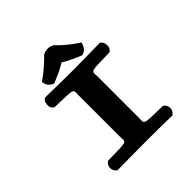

<svg xmlns="http://www.w3.org/2000/svg" viewBox="-208 -984 1156 1156"><g transform="rotate(-45 370.0 -405.5)"><path d="M460.1 -476.9C460.1 -535.2 437.3 -530.5 604.8 -534.2L614.8 -534.4L621.8 -540.9C638 -555.8 634.6 -573.8 632.9 -585.1C632 -591.3 631.5 -599.8 621.8 -608.7L614.3 -616.2L603.7 -616C548.6 -615 430.8 -613 379.1 -613C330.2 -613 211.8 -615 155.7 -616L145 -616.2L137.5 -608.7C127.9 -599.8 127.3 -591.3 126.4 -585.1C124.7 -573.8 121.3 -555.8 137.5 -540.9L144.5 -534.5L154.3 -534.2C321.2 -529.5 299.2 -534.8 299.2 -476.9V-136.2C299.2 -77 322.3 -82.6 154.5 -78.9L144.5 -78.6L137.5 -72.1C118.8 -54.9 118.8 -22.5 137.5 -5.3L145 2.2L155.7 2C210.6 1 292.7 0 380.2 0C467.3 0 547.5 1 603.7 2L614.3 2.2L621.8 -5.3C640.5 -22.5 640.5 -54.9 621.8 -72.1L614.8 -78.6L604.9 -78.9C439.4 -82.6 460.1 -78.4 460.1 -136.2ZM406 -803 400.7 -805.4C378.9 -815.1 353.3 -817 329.7 -804.4L326.2 -802.6L323.4 -799.8C288.7 -766.1 252.6 -732.2 213.5 -705.9L199.1 -696.2L203 -680.6C204.6 -674.5 207 -667.3 212.2 -660.3C217 -653.8 223.5 -648.4 230.7 -644.2L243.6 -636.5L257.8 -642.2C296.1 -657.4 328 -671.9 366.5 -695.3C400.3 -674.5 435.9 -658 474.2 -642.3L485.5 -637.7L496.9 -641.9C518.8 -650.1 527.1 -667.7 530.9 -678.6L536.8 -695.5L520.9 -706C482.1 -731.9 441.8 -764.8 409.7 -799Z"/></g></svg>

Font: Linux Libertine Mono O 
Style: Mono Bold
Weight: 400
Designer: Philipp H. Poll
Foundry: Philipp H. Poll
Version: Version 5.1.7